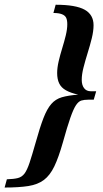

<svg xmlns="http://www.w3.org/2000/svg" viewBox="-98 -651 444 825"><path d="M141.1 -630.6Q227.4 -630.6 265.7 -609.3Q304 -587.9 304 -542.7Q304 -517.7 296.4 -486.7Q288.7 -455.6 278.6 -423.4Q268.5 -391.1 260.9 -361.3Q253.2 -331.5 253.2 -308.1Q253.2 -285.5 263.3 -272.2Q273.4 -258.9 291.9 -258.9H315.3L304.8 -222.6H280.6Q263.7 -222.6 251.6 -219Q239.5 -215.3 228.6 -199.2Q217.7 -183.1 204.4 -145.2Q191.1 -107.3 171.8 -37.9Q154 25 135.5 63.7Q116.9 102.4 90.7 122.2Q64.5 141.9 23.8 148.4Q-16.9 154.8 -78.2 154.8L-68.5 119.4Q-38.7 118.5 -21.4 114.1Q-4 109.7 7.3 94.8Q18.5 79.8 29 48.4Q39.5 16.9 54.8 -37.1Q73.4 -104 88.7 -143.5Q104 -183.1 122.2 -204Q140.3 -225 167.7 -233.1Q195.2 -241.1 237.9 -244.4Q205.6 -251.6 185.5 -262.9Q165.3 -274.2 156.5 -292.3Q147.6 -310.5 147.6 -337.1Q147.6 -359.7 154 -387.5Q160.5 -415.3 169.4 -444Q178.2 -472.6 184.7 -499.2Q191.1 -525.8 191.1 -546.8Q191.1 -564.5 186.3 -574.6Q181.5 -584.7 168.1 -589.9Q154.8 -595.2 131.5 -595.2Z"/></svg>

Font: Playfair 9pt
Style: Bold Italic
Weight: 700
Italic angle: -15.6°
Designer: Claus Eggers Sørensen
Foundry: Claus Eggers Sørensen
Version: Version 2.203